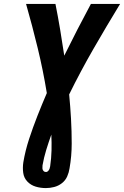

<svg xmlns="http://www.w3.org/2000/svg" viewBox="-20 -755 633 980"><path d="M214 205Q235 205 256.5 199.5Q278 194 296 180Q314 166 323 145.5Q332 125 335 104Q346 41 346 -22.5Q346 -86 342.5 -148.5Q339 -211 333 -273Q391 -391 457.5 -506.5Q524 -622 593 -735H444Q409 -670 375 -604Q341 -538 308 -471Q298 -538 287 -604Q276 -670 263 -735H113Q145 -623 172.5 -509.5Q200 -396 219 -280Q194 -222 171 -163.5Q148 -105 128.5 -45.5Q109 14 99 74Q95 101 98.5 127Q102 153 119.5 171.5Q137 190 162 197.5Q187 205 214 205ZM215 123Q207 123 202 117.5Q197 112 196.5 104.5Q196 97 197 89Q204 49 216 10Q228 -29 242 -68Q244 -28 243 12.5Q242 53 236 94Q235 100 233 106Q231 112 226 117.5Q221 123 215 123Z"/></svg>

Font: Iosevka Sparkle Heavy Oblique
Style: Regular
Weight: 900
Italic angle: -9°
Designer: Belleve Invis
Foundry: Belleve Invis
Version: Version 4.5.0; ttfautohint (v1.8.3)